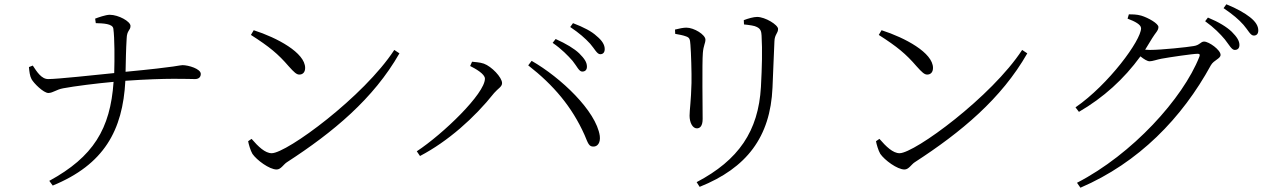

<svg xmlns="http://www.w3.org/2000/svg" viewBox="-20 -819 5900 896"><path d="M115 -506C117 -485 119 -465 127 -450C137 -431 183 -385 206 -385C229 -386 242 -401 275 -407C328 -417 432 -430 510 -437C495 -217 415 -87 210 25L226 47C465 -51 553 -210 565 -442C763 -456 858 -450 890 -450C906 -450 917 -458 917 -474C917 -498 859 -515 832 -515C816 -515 818 -508 566 -484C567 -531 568 -591 571 -638C572 -679 589 -676 589 -698C589 -719 533 -750 492 -750C473 -750 437 -737 424 -732L427 -711C460 -710 506 -709 509 -685C515 -641 515 -545 513 -478C424 -469 248 -450 206 -450C174 -449 152 -484 133 -513Z M1164 -678 1151 -656C1237 -601 1278 -567 1327 -510C1353 -481 1364 -471 1377 -471C1393 -471 1404 -482 1404 -502C1404 -573 1273 -643 1164 -678ZM1820 -586C1678 -368 1318 -104 1248 -104C1217 -104 1185 -135 1154 -171L1138 -160C1140 -147 1149 -116 1158 -101C1178 -72 1237 -28 1271 -28C1291 -28 1303 -52 1319 -62C1535 -202 1723 -358 1844 -570Z M2652 -535C2673 -509 2682 -485 2697 -485C2711 -485 2719 -493 2719 -508C2719 -528 2708 -545 2683 -570C2660 -592 2622 -615 2573 -637L2559 -619C2601 -590 2630 -560 2652 -535ZM2734 -615C2755 -591 2766 -566 2781 -566C2794 -566 2802 -574 2802 -590C2802 -609 2791 -629 2764 -651C2742 -672 2704 -692 2654 -711L2641 -693C2684 -664 2710 -641 2734 -615ZM2174 -511C2198 -499 2243 -474 2243 -452C2243 -382 2048 -194 1925 -113L1940 -91C2070 -159 2194 -269 2286 -385C2304 -406 2323 -414 2323 -431C2323 -458 2274 -509 2238 -522C2218 -529 2196 -529 2183 -531ZM2750 -135C2768 -135 2783 -152 2779 -185C2762 -301 2597 -457 2461 -535L2445 -514C2563 -422 2649 -321 2708 -189C2724 -151 2728 -134 2750 -135Z M3245 53C3465 -35 3575 -180 3585 -410C3588 -472 3591 -567 3594 -626C3595 -659 3611 -663 3611 -684C3611 -703 3551 -740 3513 -740C3497 -740 3472 -733 3451 -725L3452 -705C3479 -702 3502 -699 3512 -693C3531 -684 3533 -670 3534 -653C3538 -583 3536 -508 3531 -413C3519 -207 3427 -72 3231 31ZM3131 -661C3152 -657 3166 -655 3182 -649C3199 -643 3200 -635 3202 -610C3205 -574 3208 -478 3207 -432C3205 -348 3198 -306 3198 -279C3198 -247 3212 -220 3232 -220C3246 -220 3259 -230 3259 -264C3259 -299 3256 -529 3260 -572C3263 -608 3272 -617 3272 -634C3272 -657 3219 -690 3183 -690C3170 -690 3149 -686 3130 -681Z M4094 -678 4081 -656C4167 -601 4208 -567 4257 -510C4283 -481 4294 -471 4307 -471C4323 -471 4334 -482 4334 -502C4334 -573 4203 -643 4094 -678ZM4750 -586C4608 -368 4248 -104 4178 -104C4147 -104 4115 -135 4084 -171L4068 -160C4070 -147 4079 -116 4088 -101C4108 -72 4167 -28 4201 -28C4221 -28 4233 -52 4249 -62C4465 -202 4653 -358 4774 -570Z M5696 -635C5717 -608 5728 -586 5742 -586C5756 -586 5764 -594 5764 -609C5764 -628 5753 -646 5728 -671C5705 -693 5668 -716 5617 -737L5604 -720C5646 -690 5675 -660 5696 -635ZM5783 -703C5805 -678 5815 -653 5831 -653C5844 -653 5852 -661 5852 -677C5852 -697 5841 -717 5813 -739C5790 -757 5753 -779 5703 -799L5690 -781C5735 -750 5760 -729 5783 -703ZM5006 34 5022 57C5294 -60 5496 -268 5631 -515C5645 -539 5676 -545 5676 -563C5676 -586 5622 -625 5599 -625C5583 -625 5579 -608 5550 -604C5523 -599 5399 -586 5347 -586L5324 -587L5357 -641C5372 -666 5386 -676 5386 -693C5386 -709 5339 -736 5306 -746C5285 -752 5265 -752 5248 -752L5242 -732C5277 -719 5305 -704 5305 -687C5305 -631 5154 -425 4999 -318L5015 -297C5129 -363 5225 -450 5302 -556C5318 -543 5334 -533 5345 -533C5358 -533 5379 -541 5400 -545C5438 -552 5547 -568 5569 -568C5578 -568 5581 -565 5577 -554C5500 -359 5264 -99 5006 34Z"/></svg>

Font: Noto Serif HK Light
Style: Regular
Weight: 300
Designer: Ryoko NISHIZUKA 西塚涼子 (kana & ideographs); Frank Grießhammer (Latin, Greek & Cyrillic); Wenlong ZHANG 张文龙 (bopomofo); San
Foundry: Adobe
Version: Version 2.001;hotconv 1.1.0;makeotfexe 2.6.0